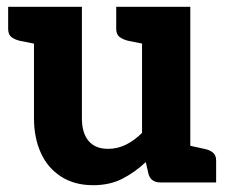

<svg xmlns="http://www.w3.org/2000/svg" viewBox="-20 -537 674 565"><path d="M254 8Q199 8 159.5 -17.5Q120 -43 100 -87.5Q80 -132 80 -189V-517H221V-189Q221 -146 240.5 -122.5Q260 -99 298 -99Q326 -99 351 -111.5Q376 -124 398 -146V-517H540V0H453Q424 0 417 -25L409 -60Q377 -30 340 -11Q303 8 254 8ZM518 0 531 -110 581 -99Q597 -96 606.5 -88Q616 -80 616 -65V0ZM102 -517 88 -407 38 -417Q22 -421 13 -428.5Q4 -436 4 -452V-517ZM420 -517 407 -407 357 -417Q341 -421 331.5 -428.5Q322 -436 322 -452V-517Z"/></svg>

Font: Aleo ExtraBold
Style: Regular
Weight: 800
Designer: Alessio Laiso
Foundry: Alessio Laiso
Version: Version 2.001;gftools[0.9.29]